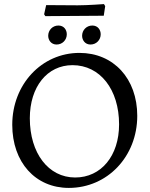

<svg xmlns="http://www.w3.org/2000/svg" viewBox="-20 -908 732 940"><path d="M202 -829C202 -829 287 -830 346 -830L488 -831L495 -878L489 -888C489 -888 410 -882 360 -882C301 -882 206 -883 206 -883L196 -838ZM257 -690C286 -690 307 -713 307 -740C307 -762 293 -783 266 -783C237 -783 216 -760 216 -733C216 -712 230 -690 257 -690ZM423 -690C452 -690 473 -713 473 -740C473 -762 459 -783 432 -783C403 -783 382 -760 382 -733C382 -712 396 -690 423 -690ZM317 12C506 12 652 -142 652 -341C652 -523 536 -649 369 -649C184 -649 40 -495 40 -297C40 -114 153 12 317 12ZM348 -39C217 -39 126 -158 126 -329C126 -483 211 -589 335 -589C470 -589 563 -470 563 -299C563 -145 475 -39 348 -39Z"/></svg>

Font: Alegreya SC
Style: Regular
Weight: 400
Designer: Juan Pablo del Peral
Foundry: Huerta Tipografica
Version: Version 2.007;PS 002.007;hotconv 1.0.88;makeotf.lib2.5.64775